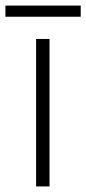

<svg xmlns="http://www.w3.org/2000/svg" viewBox="-41 -671 311 691"><path d="M-21.5 -650.9H249.5V-610.8H-21.5ZM137.2 0H88.9V-530.8H137.2Z"/></svg>

Font: Zoram GWebM Light
Style: Regular
Weight: 300
Foundry: Ascender Corporation
Version: Version 1.000